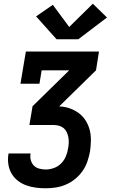

<svg xmlns="http://www.w3.org/2000/svg" viewBox="-20 -807 640 1032"><path d="M226 205Q199 205 172 201.5Q145 198 120.5 189Q96 180 75.5 164Q55 148 42 125.5Q29 103 25 76.5Q21 50 25 23Q25 22 25.5 20.5Q26 19 26 18H145Q145 19 144.5 19.5Q144 20 144 20Q141 38 146 55Q151 72 162.5 83.5Q174 95 191.5 99.5Q209 104 226 104Q248 104 270 96Q292 88 308.5 71.5Q325 55 334 33.5Q343 12 346 -10Q349 -25 349.5 -40Q350 -55 347.5 -69Q345 -83 339 -96Q333 -109 322.5 -118Q312 -127 298 -131Q284 -135 269 -135H138L155 -236L352 -429H204L192 -357H90L119 -530H512L496 -429L299 -236V-235Q328 -234 355 -224.5Q382 -215 403.5 -199Q425 -183 440 -159.5Q455 -136 462 -109Q469 -82 468.5 -52.5Q468 -23 464 6Q459 33 450 60Q441 87 424.5 111Q408 135 385 154Q362 173 335.5 184.5Q309 196 281.5 200.5Q254 205 226 205ZM401 -596H284L174 -719L264 -781L352 -662L479 -787L555 -713Z"/></svg>

Font: Iosevka Slab Extended Oblique
Style: Bold
Weight: 700
Width: 7
Italic angle: -9°
Monospace: yes
Designer: Belleve Invis
Foundry: Belleve Invis
Version: Version 11.1.1; ttfautohint (v1.8.3)